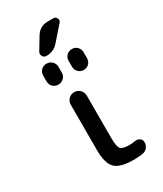

<svg xmlns="http://www.w3.org/2000/svg" viewBox="-238 -1052 975 1149"><g transform="rotate(-30 250.0 -477.5)"><path d="M392.6 -84Q409.2 -86.9 423.8 -77.6Q438.5 -68.4 438.5 -50.8Q438.5 -29.3 425.8 -13.7Q413.1 2 392.6 4.9Q360.4 9.8 332 9.8Q238.3 9.8 203.1 -24.4Q168 -58.6 168 -150.4V-463.9Q168 -487.3 184.1 -503.4Q200.2 -519.5 223.1 -519.5Q246.1 -519.5 262.2 -503.4Q278.3 -487.3 278.3 -463.9V-169.9Q278.3 -112.3 291.5 -96.2Q304.7 -80.1 351.6 -80.1Q374 -80.1 392.6 -84ZM288.1 -698.2Q288.1 -720.7 303.2 -735.4Q318.4 -750 340.3 -750Q362.3 -750 377 -734.9Q391.6 -719.7 391.6 -698.2V-658.2Q391.6 -635.7 377 -620.6Q362.3 -605.5 340.3 -605.5Q318.4 -605.5 303.2 -620.6Q288.1 -635.7 288.1 -658.2ZM112.3 -658.2V-698.2Q112.3 -720.7 127.4 -735.4Q142.6 -750 164.6 -750Q186.5 -750 202.1 -734.9Q217.8 -719.7 217.8 -698.2V-658.2Q217.8 -635.7 202.1 -620.6Q186.5 -605.5 164.6 -605.5Q142.6 -605.5 127.4 -620.6Q112.3 -635.7 112.3 -658.2ZM335.9 -964.8Q352.5 -964.8 359.4 -949.7Q366.2 -934.6 355.5 -922.9L271.5 -827.1Q239.3 -790 188.5 -790Q171.9 -790 163.6 -804.7Q155.3 -819.3 163.1 -833L212.9 -916Q242.2 -964.8 298.8 -964.8Z"/></g></svg>

Font: Rounded Mgen+ 2m medium
Style: Regular
Weight: 500
Designer: [Source Han Sans]
Ryoko NISHIZUKA  (kana & ideographs); Paul D. Hunt (Latin, Greek & Cyrillic); Wenlong ZHANG  (bopomofo
Version: Version 1.059.20150602